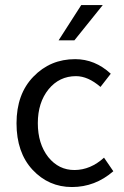

<svg xmlns="http://www.w3.org/2000/svg" viewBox="-20 -734 496 766"><path d="M432.1 -50.8Q359.4 12.2 267.1 12.2Q174.3 12.2 109.9 -56.6Q45.9 -125.5 45.9 -242.2Q45.9 -358.9 113.3 -428.2Q180.7 -498 279.8 -498Q358.9 -498 421.9 -439.9L380.9 -387.2Q331.1 -430.2 283.2 -430.2Q216.8 -430.2 173.8 -377.9Q130.9 -324.7 130.9 -242.7Q130.9 -160.6 172.4 -107.4Q214.4 -55.2 277.8 -55.7Q341.3 -56.2 395 -105ZM276.9 -573.2H213.9L304.2 -713.9H390.1Z"/></svg>

Font: SourceSansPro-Regular
Style: Regular
Weight: 400
Designer: Paul D. Hunt
Foundry: Adobe Systems Incorporated
Version: Version 1.050;PS Version 1.000;hotconv 1.0.70;makeotf.lib2.5